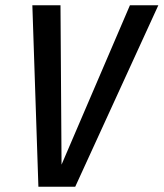

<svg xmlns="http://www.w3.org/2000/svg" viewBox="-20 -710 622 730"><path d="M582 -690 266 0H126L103 -690H210L214 -84L474 -690Z"/></svg>

Font: Decalotype Medium Italic
Style: Regular
Weight: 500
Italic angle: -12°
Designer: Alfredo Marco Pradil
Foundry: Alfredo Marco Pradil
Version: Version 1.0